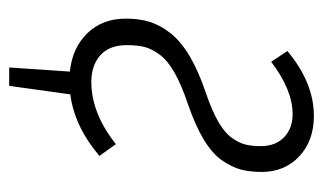

<svg xmlns="http://www.w3.org/2000/svg" viewBox="-166 -408 719 428"><g transform="rotate(90 194.0 -194.5)"><path d="M301.8 -92.8 328.1 -56.2Q262.7 -0.5 190.9 8.8L171.9 145H130.9L140.1 9.8Q87.4 4.4 54.7 -29.1Q22 -62.5 22 -115.2Q22 -145 29.3 -168.5Q36.6 -191.9 54.7 -214.8Q72.8 -237.8 106.2 -257.6Q139.6 -277.3 189 -293.9Q227.5 -307.1 251.7 -321Q275.9 -335 287.4 -350.8Q298.8 -366.7 302.5 -380.9Q306.2 -395 306.2 -416Q306.2 -448.7 286.4 -467.8Q266.6 -486.8 234.9 -486.8Q181.2 -486.8 118.2 -439L94.2 -475.1Q165 -534.2 238.8 -534.2Q294.4 -534.2 329.1 -501.5Q363.8 -468.8 363.8 -418Q363.8 -391.6 358.4 -371.3Q353 -351.1 337.9 -329.3Q322.8 -307.6 291.7 -288.8Q260.7 -270 213.9 -253.9Q170.4 -239.3 143.1 -223.9Q115.7 -208.5 102.5 -190.7Q89.4 -172.9 85.2 -156.7Q81.1 -140.6 81.1 -117.2Q81.1 -78.6 103.5 -58.3Q126 -38.1 163.1 -38.1Q232.9 -38.1 301.8 -92.8Z"/></g></svg>

Font: Fira Sans Compressed Light
Style: Italic
Weight: 300
Width: 3
Italic angle: -8°
Designer: Carrois Corporate & Edenspiekermann AG
Foundry: Carrois Corporate GbR & Edenspiekermann AG
Version: Version 4.203;PS 004.203;hotconv 1.0.88;makeotf.lib2.5.64775